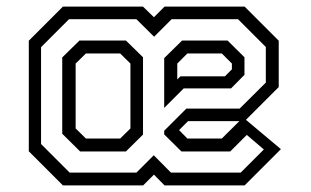

<svg xmlns="http://www.w3.org/2000/svg" viewBox="-20 -560 938 580"><path d="M170 0 67 -103V-437L170 -540H412L445 -508L477 -540H719L822 -437V-297L723 -198L828.5 -109.5L719 0H477L445 -32.5L412.5 0ZM190.5 -38.5H392L444.5 -91L496.5 -38.5H707L777 -108.5L725.5 -152.5L675.5 -102.5H528L476 -154V-165L543 -232H704L783 -310.5V-418L699 -502H498.5L445.5 -449L392 -502H188.5L104 -417.5V-125ZM222 -102.5 168 -156V-386.5L220 -437.5H360.5L412 -387V-153.5L360.5 -102.5ZM476 -234V-384.5L530 -437.5H667.5L718.5 -387V-334L678 -293H535ZM239.5 -141.5H343L374 -172V-368L343 -398.5H239.5L208.5 -368V-172ZM515.5 -320 525 -329.5H659.5L680.5 -350.5V-368L650 -398.5H546L515.5 -368ZM650 -141.5 703 -194H548L521 -167L546 -141.5Z"/></svg>

Font: Tourney Expanded
Style: Regular
Weight: 400
Width: 7
Designer: Tyler Finck
Foundry: Etcetera Type Co
Version: Version 1.010; ttfautohint (v1.8.3)